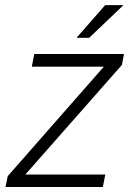

<svg xmlns="http://www.w3.org/2000/svg" viewBox="-20 -743 513 763"><path d="M80.6 -49.3H398.4L388.7 0H2L10.7 -43L392.6 -478H106.4L116.2 -528.3H472.7L464.4 -484.9ZM397.9 -722.7H470.7L334.5 -592.8H284.2Z"/></svg>

Font: Franko
Style: Light Italic
Weight: 300
Designer: Google
Version: Version 1.200310; 2013